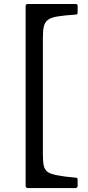

<svg xmlns="http://www.w3.org/2000/svg" viewBox="-20 -869 449 977"><path d="M110.4 78.1V-838.9Q110.4 -843.8 113.8 -846.2Q117.2 -848.6 120.1 -848.6H365.2Q375 -848.6 375 -838.9V-804.7Q375 -794.9 366.2 -794.9Q308.6 -791 274.4 -785.6Q240.2 -780.3 224.1 -768.1Q208 -755.9 203.1 -734.9Q198.2 -713.9 198.2 -677.7V-84Q198.2 -47.9 202.6 -26.4Q207 -4.9 223.6 6.8Q250 25.4 366.2 35.2Q375 35.2 375 44.9V78.1Q375 82 371.6 85Q368.2 87.9 365.2 87.9H120.1Q116.2 87.9 113.3 84.5Q110.4 81.1 110.4 78.1Z"/></svg>

Font: GenEi LateMin P v2
Style: Medium
Weight: 500
Designer: o_tamon (Modified)
Foundry: o_tamon / Adobe Systems Incorporated / FONT 910 / Philipp H. Poll
Version: Version 2.1;Original Version 1.004